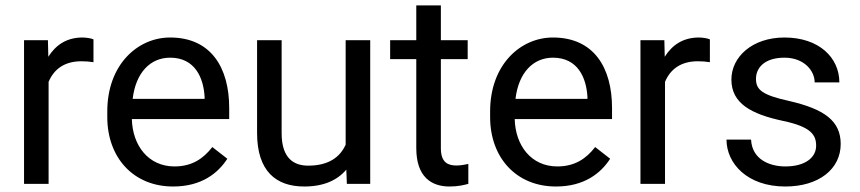

<svg xmlns="http://www.w3.org/2000/svg" viewBox="-20 -676 3161 706"><path d="M323.7 -531.2C317.4 -534.7 296.9 -538.1 283.7 -538.1C225.1 -538.1 185.1 -510.7 157.7 -467.3L156.2 -528.3H68.4V0H158.7V-375C178.2 -421.4 216.8 -450.7 279.3 -450.7C296.4 -450.7 308.1 -449.7 323.7 -447.3Z M616.7 9.8C721.7 9.8 782.2 -40 815.9 -92.3L760.7 -135.3C727.5 -92.3 685.5 -64 621.6 -64C525.4 -64 467.3 -141.1 464.8 -238.3H822.8V-278.8C822.8 -426.8 756.3 -538.1 605.5 -538.1C486.3 -538.1 374.5 -438.5 374.5 -266.1V-245.6C374.5 -97.2 469.7 9.8 616.7 9.8ZM605.5 -463.9C697.3 -463.9 728.5 -389.6 732.4 -319.3V-312.5H467.8C479.5 -410.2 533.7 -463.9 605.5 -463.9Z M1255.4 0H1341.3V-528.3H1251V-144C1230 -97.2 1187 -66.9 1113.3 -66.9C1064 -66.9 1015.6 -90.3 1015.6 -186V-528.3H925.3V-187C925.3 -46.4 995.1 9.8 1098.6 9.8C1170.4 9.8 1220.2 -13.2 1253.4 -52.2Z M1510.7 -656.2V-528.3H1414.6V-458.5H1510.7V-131.3C1510.7 -25.4 1566.4 9.8 1632.8 9.8C1665.5 9.8 1688 3.9 1702.1 0V-73.2C1692.9 -71.3 1674.3 -67.4 1659.2 -67.4C1629.4 -67.4 1601.1 -76.2 1601.1 -130.9V-458.5H1699.7V-528.3H1601.1V-656.2Z M2024.4 9.8C2129.4 9.8 2189.9 -40 2223.6 -92.3L2168.5 -135.3C2135.3 -92.3 2093.3 -64 2029.3 -64C1933.1 -64 1875 -141.1 1872.6 -238.3H2230.5V-278.8C2230.5 -426.8 2164.1 -538.1 2013.2 -538.1C1894 -538.1 1782.2 -438.5 1782.2 -266.1V-245.6C1782.2 -97.2 1877.4 9.8 2024.4 9.8ZM2013.2 -463.9C2105 -463.9 2136.2 -389.6 2140.1 -319.3V-312.5H1875.5C1887.2 -410.2 1941.4 -463.9 2013.2 -463.9Z M2590.3 -531.2C2584 -534.7 2563.5 -538.1 2550.3 -538.1C2491.7 -538.1 2451.7 -510.7 2424.3 -467.3L2422.9 -528.3H2335V0H2425.3V-375C2444.8 -421.4 2483.4 -450.7 2545.9 -450.7C2563 -450.7 2574.7 -449.7 2590.3 -447.3Z M2981 -140.1C2981 -97.2 2941.4 -64 2867.7 -64C2811.5 -64 2745.6 -88.4 2741.7 -162.6H2651.4C2651.4 -75.2 2727.5 9.8 2867.7 9.8C2990.7 9.8 3071.3 -54.2 3071.3 -146.5C3071.3 -231.9 3010.7 -274.9 2881.8 -304.7C2781.7 -326.7 2759.8 -346.2 2759.8 -386.2C2759.8 -425.3 2789.6 -463.9 2864.7 -463.9C2936 -463.9 2975.6 -416.5 2975.6 -373H3066.4C3066.4 -464.4 2991.2 -538.1 2864.7 -538.1C2746.1 -538.1 2669.4 -466.8 2669.4 -383.3C2669.4 -295.9 2742.2 -256.3 2859.4 -231.4C2963.4 -209.5 2981 -179.2 2981 -140.1Z"/></svg>

Font: Nahid
Style: Regular
Weight: 400
Foundry: DejaVu fonts team - Redesigned by Saber Rastikerdar
Version: Version 0.3.0